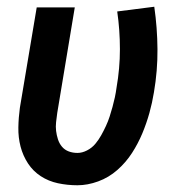

<svg xmlns="http://www.w3.org/2000/svg" viewBox="-20 -542 540 570"><path d="M210 8Q180 8 152 2Q124 -4 101 -19Q78 -34 63 -57Q48 -80 41 -107Q34 -134 34.5 -163.5Q35 -193 39 -222L89 -520H202L150 -207Q148 -193 146.5 -179.5Q145 -166 146.5 -153.5Q148 -141 152 -128.5Q156 -116 164 -106.5Q172 -97 184 -92.5Q196 -88 210 -88Q224 -88 238.5 -95.5Q253 -103 263 -115Q273 -127 280.5 -140.5Q288 -154 294.5 -168Q301 -182 305.5 -196Q310 -210 314 -224.5Q318 -239 321 -253Q324 -267 326 -282Q336 -339 336 -396Q336 -453 328 -508L438 -522Q447 -460 447.5 -396Q448 -332 437 -268Q432 -237 423.5 -206.5Q415 -176 402.5 -146Q390 -116 372 -88Q354 -60 328.5 -37.5Q303 -15 271.5 -3.5Q240 8 210 8Z"/></svg>

Font: Iosevka Term Curly
Style: Bold Italic
Weight: 700
Italic angle: -9°
Designer: Belleve Invis
Foundry: Belleve Invis
Version: Version 32.3.0